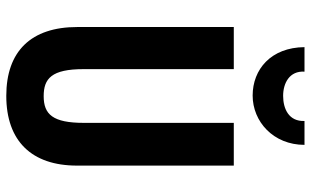

<svg xmlns="http://www.w3.org/2000/svg" viewBox="-209 -770 989 611"><g transform="rotate(90 285.5 -464.5)"><path d="M441 -939H365C367 -889 326 -871 285 -871C245 -871 205 -891 208 -939H130C131 -832 201 -774 284 -774C367 -774 441 -840 441 -939ZM507 -215V-714H371V-237C371 -138 344 -109 286 -109C230 -109 200 -134 200 -236V-714H66V-216C66 -69 143 10 285 10C429 10 507 -71 507 -215Z"/></g></svg>

Font: Noto Sans Kannada ExtraCondensed
Style: Bold
Weight: 700
Width: 2
Designer: Jelle Bosma - Monotype Design Team
Foundry: Monotype Imaging Inc.
Version: Version 2.005